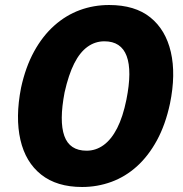

<svg xmlns="http://www.w3.org/2000/svg" viewBox="-20 -736 730 767"><path d="M308 11Q207 11 144.5 -38.5Q82 -88 61.5 -177.5Q41 -267 64 -385Q82 -468 116 -530Q150 -592 196.5 -633.5Q243 -675 298.5 -695.5Q354 -716 416 -716Q519 -716 580.5 -666.5Q642 -617 662.5 -528Q683 -439 659 -322Q641 -238 607 -175.5Q573 -113 527 -71.5Q481 -30 425 -9.5Q369 11 308 11ZM326 -134Q363 -134 394 -156.5Q425 -179 448 -224Q471 -269 485 -338Q508 -453 486 -512Q464 -571 397 -571Q360 -571 329.5 -549Q299 -527 276.5 -482.5Q254 -438 238 -367Q216 -252 237 -193Q258 -134 326 -134Z"/></svg>

Font: Nunito Sans 10pt Condensed Black
Style: Italic
Weight: 900
Width: 3
Italic angle: -9°
Designer: Vernon Adams
Foundry: Vernon Adams
Version: Version 3.101;gftools[0.9.27]